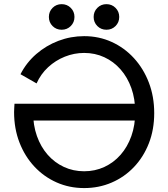

<svg xmlns="http://www.w3.org/2000/svg" viewBox="-20 -909 822 938"><path d="M50.8 -402.3H143.6Q142.6 -392.6 142.1 -382.3Q141.6 -372.1 141.6 -361.3Q141.6 -297.4 160.4 -244.4Q179.2 -191.4 213.1 -152.8Q247.1 -114.3 292.5 -93.3Q337.9 -72.3 391.1 -72.3Q444.3 -72.3 489.7 -93.3Q535.2 -114.3 569.1 -152.8Q603 -191.4 621.8 -244.4Q640.6 -297.4 640.6 -361.3Q640.6 -425.3 621.8 -478.3Q603 -531.2 569.1 -569.8Q535.2 -608.4 489.7 -629.4Q444.3 -650.4 391.1 -650.4Q342.3 -650.4 296.6 -632.1Q251 -613.8 215.1 -580.6Q179.2 -547.4 158.7 -501.5L80.1 -546.4Q108.9 -603 157 -644.8Q205.1 -686.5 265.4 -709.5Q325.7 -732.4 391.1 -732.4Q463.4 -732.4 525.6 -704.1Q587.9 -675.8 634.5 -624.8Q681.2 -573.7 707.3 -505.4Q733.4 -437 733.4 -356.4Q733.4 -275.9 707.3 -209Q681.2 -142.1 634.5 -93Q587.9 -43.9 525.6 -17.1Q463.4 9.8 391.1 9.8Q318.8 9.8 256.6 -17.8Q194.3 -45.4 147.7 -95.5Q101.1 -145.5 75 -213.1Q48.8 -280.8 48.8 -361.3Q48.8 -372.1 49.6 -382.3Q50.3 -392.6 50.8 -402.3ZM686.5 -320.3H96.7L143.6 -402.3H686.5ZM437.5 -826.2Q437.5 -799.8 455.6 -781.7Q473.6 -763.7 500 -763.7Q526.4 -763.7 544.4 -781.7Q562.5 -799.8 562.5 -826.2Q562.5 -852.5 544.4 -870.6Q526.4 -888.7 500 -888.7Q473.6 -888.7 455.6 -870.6Q437.5 -852.5 437.5 -826.2ZM218.8 -826.2Q218.8 -799.8 236.8 -781.7Q254.9 -763.7 281.2 -763.7Q307.6 -763.7 325.7 -781.7Q343.8 -799.8 343.8 -826.2Q343.8 -852.5 325.7 -870.6Q307.6 -888.7 281.2 -888.7Q254.9 -888.7 236.8 -870.6Q218.8 -852.5 218.8 -826.2Z"/></svg>

Font: Giphurs SC
Style: Regular
Weight: 400
Version: Version 0.920